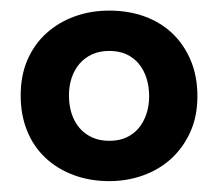

<svg xmlns="http://www.w3.org/2000/svg" viewBox="-20 -725 411 362"><path d="M186 -383.5Q220.2 -383.5 250.6 -394.6Q281 -405.7 303.4 -426.4Q325.7 -447 339 -476.5Q352.2 -506 352.2 -543.5Q352.2 -581 339.7 -610.9Q327.2 -640.8 305.2 -661.8Q283.2 -682.8 252.9 -693.9Q222.5 -705 186 -705Q150.7 -705 120.4 -693.9Q90 -682.8 67.2 -662.1Q44.5 -641.5 31.7 -612Q19 -582.5 19 -545Q19 -508.2 31.1 -478.4Q43.2 -448.5 65.6 -427.5Q88 -406.5 118.7 -395Q149.5 -383.5 186 -383.5ZM186 -459.5Q167.8 -459.5 153.8 -465.9Q139.8 -472.3 130 -483.6Q120.3 -495 115.1 -510.6Q110 -526.3 110 -545Q110 -563 115.1 -578.2Q120.3 -593.5 130 -604.9Q139.8 -616.2 153.8 -622.6Q167.8 -629 186 -629Q204.5 -629 218.4 -622.6Q232.2 -616.2 241.6 -604.9Q251 -593.5 256.1 -577.9Q261.2 -562.2 261.2 -543.5Q261.2 -525.5 256.1 -510.3Q251 -495 241.6 -483.6Q232.2 -472.3 218.4 -465.9Q204.5 -459.5 186 -459.5Z"/></svg>

Font: Tilda Sans VF
Style: Regular
Weight: 400
Designer: ParaType Ltd
Foundry: ParaType Ltd
Version: Version 1.010